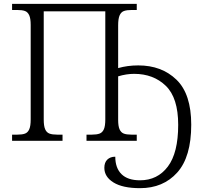

<svg xmlns="http://www.w3.org/2000/svg" viewBox="-20 -734 1057 1001"><path d="M524 141Q524 113 539.5 98Q555 83 581 83Q581 142 613.5 174Q646 206 710 206Q801 206 855 134.5Q909 63 909 -83Q909 -224 844.5 -286.5Q780 -349 679 -349Q639 -349 596 -336V-109Q596 -76 603.5 -59.5Q611 -43 625.5 -37.5Q640 -32 666 -32H693V0H431V-32H458Q484 -32 499 -37.5Q514 -43 521.5 -60Q529 -77 529 -111V-675H208V-111Q208 -77 215.5 -60Q223 -43 238 -37.5Q253 -32 279 -32H306V0H43V-32H70Q96 -32 110.5 -37.5Q125 -43 132.5 -60Q140 -77 140 -111V-604Q140 -637 132.5 -654Q125 -671 110.5 -676.5Q96 -682 69 -682H43V-714H693V-682H667Q641 -682 626 -676.5Q611 -671 603.5 -653.5Q596 -636 596 -602V-379Q645 -393 701 -393Q823 -393 900 -318.5Q977 -244 977 -84Q977 84 904 165.5Q831 247 710 247Q620 247 572 217.5Q524 188 524 141Z"/></svg>

Font: Noto Serif Light
Style: Regular
Weight: 300
Designer: Monotype Design Team
Foundry: Monotype Imaging Inc.
Version: Version 1.001